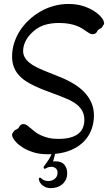

<svg xmlns="http://www.w3.org/2000/svg" viewBox="-20 -718 560 977"><path d="M321.8 163.6Q321.8 182.1 314.9 196.3Q308.1 210.4 296.6 220Q285.2 229.5 270.3 234.4Q255.4 239.3 238.8 239.3Q222.2 239.3 210.7 233.9Q199.2 228.5 191.9 221.2Q184.6 213.9 181.2 206.1Q177.7 198.2 177.7 193.4Q177.7 186 183.1 186Q186 186 189 188.7Q191.9 191.4 196.3 194.6Q200.7 197.8 207.8 200.4Q214.8 203.1 226.1 203.1Q246.1 203.1 259.5 191.4Q272.9 179.7 272.9 160.2Q272.9 152.3 270 146.7Q267.1 141.1 262.7 137.7Q258.3 134.3 252.9 132.6Q247.6 130.9 242.7 130.9Q233.4 130.9 227.5 132.6Q221.7 134.3 218 136Q214.4 137.7 212.4 139.4Q210.4 141.1 208.5 141.1Q206.1 141.1 203.9 138.9Q201.7 136.7 201.7 133.8Q201.7 130.9 205.1 126.2Q208.5 121.6 214.4 113.8Q220.2 106 227.5 94.7Q234.9 83.5 242.2 66.4Q237.3 66.4 232.7 66.7Q228 66.9 222.7 66.9Q180.7 66.9 148.9 56.6Q117.2 46.4 95.5 32.5Q73.7 18.6 61.3 4.6Q48.8 -9.3 45.4 -17.1Q43 -22.5 42.2 -26.1Q41.5 -29.8 41.5 -32.2Q41.5 -37.6 43.7 -40Q45.9 -42.5 51.3 -50.8Q53.2 -54.2 56.6 -55.9Q60.1 -57.6 63.7 -59.3Q67.4 -61 70.8 -63.5Q74.2 -65.9 76.7 -70.8Q84.5 -86.9 99.6 -86.9Q107.9 -86.9 116 -81.3Q124 -75.7 133.8 -67.4Q143.6 -59.1 156 -49.1Q168.5 -39.1 185.5 -30.8Q202.6 -22.5 224.9 -16.8Q247.1 -11.2 276.9 -11.2Q314 -11.2 339.4 -18.6Q364.7 -25.9 380.1 -38.8Q395.5 -51.8 402.3 -69.3Q409.2 -86.9 409.2 -107.4Q409.2 -132.8 399.7 -151.4Q390.1 -169.9 373.3 -184.1Q356.4 -198.2 333 -209.2Q309.6 -220.2 281.5 -231Q253.4 -241.7 221.9 -253.2Q190.4 -264.6 157.7 -279.8Q131.8 -291.5 110.4 -305.9Q88.9 -320.3 73.5 -338.4Q58.1 -356.4 49.8 -379.2Q41.5 -401.9 41.5 -430.7Q41.5 -465.3 52 -498.8Q62.5 -532.2 81.5 -561.8Q100.6 -591.3 127.2 -616.2Q153.8 -641.1 185.5 -659.4Q217.3 -677.7 253.4 -687.7Q289.6 -697.8 328.1 -697.8Q370.6 -697.8 402.8 -687.3Q435.1 -676.8 457 -662.8Q479 -648.9 491.2 -635Q503.4 -621.1 506.3 -613.8Q509.8 -604 509.8 -599.6Q509.8 -594.2 507.1 -591.8Q504.4 -589.4 501.5 -583Q499 -577.6 495.4 -575.4Q491.7 -573.2 488 -571.3Q484.4 -569.3 481 -567.1Q477.5 -564.9 475.6 -560.1Q472.2 -551.8 465.6 -547.9Q459 -543.9 451.2 -543.9Q443.4 -543.9 435.8 -548.1Q428.2 -552.2 419.2 -558.6Q410.2 -564.9 398.7 -572.5Q387.2 -580.1 370.6 -586.4Q354 -592.8 331.5 -596.9Q309.1 -601.1 278.8 -601.1Q234.9 -601.1 200 -588.6Q165 -576.2 135.7 -544.9Q116.2 -523.9 106.9 -501.7Q97.7 -479.5 97.7 -459Q97.7 -440.4 106.2 -425.8Q114.7 -411.1 129.4 -399.2Q144 -387.2 163.8 -377.2Q183.6 -367.2 206.3 -357.7Q229 -348.1 253.7 -338.9Q278.3 -329.6 302.7 -318.8Q338.9 -302.7 367.7 -283.4Q396.5 -264.2 416.5 -240.7Q436.5 -217.3 447.3 -189.9Q458 -162.6 458 -130.9Q458 -93.8 446 -60.5Q434.1 -27.3 409.7 -1Q385.3 25.4 348.1 42.7Q311 60.1 260.7 64.9L250 104Q253.4 103 256.6 103Q259.8 103 262.7 103Q293.5 103 307.6 120.1Q321.8 137.2 321.8 163.6Z"/></svg>

Font: Engagement
Style: Regular
Weight: 400
Designer: Astigmatic (AOETI)
Foundry: Astigmatic (AOETI)
Version: Version 1.000